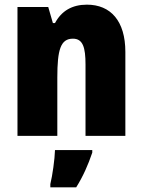

<svg xmlns="http://www.w3.org/2000/svg" viewBox="-20 -583 611 824"><path d="M353 -563C289 -563 244 -536 216 -484H207L187 -553H55V0H226V-250C226 -370 240 -417 293 -417C336 -417 347 -379 347 -306V0H518V-360C518 -493 455 -563 353 -563ZM376 72V61H216C215 100 205 171 196 207V221H307C337 173 358 125 376 72Z"/></svg>

Font: Noto Sans Armenian Condensed Black
Style: Regular
Weight: 900
Width: 3
Designer: Monotype Design Team
Foundry: Monotype Imaging Inc.
Version: Version 2.008